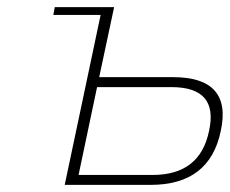

<svg xmlns="http://www.w3.org/2000/svg" viewBox="-20 -520 646 540"><path d="M162 0H403C514 0 580 -50 601 -152C623 -253 577 -303 467 -303H259L301 -500H134L130 -478H263ZM201 -28 253 -275H462C551 -275 586 -234 568 -152C551 -69 498 -28 410 -28Z"/></svg>

Font: LT Wave Text Thin Italic
Style: Regular
Weight: 100
Designer: Daniel Lyons
Version: Version 2.5 (Glyphs App)